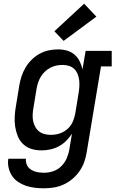

<svg xmlns="http://www.w3.org/2000/svg" viewBox="-20 -805 640 1038"><path d="M218 213Q193 213 168 210Q143 207 120.5 199.5Q98 192 78 178.5Q58 165 45 145.5Q32 126 26.5 101.5Q21 77 25 53H120Q119 65 122 77Q125 89 132 98Q139 107 149 113Q159 119 170 122.5Q181 126 193.5 127.5Q206 129 218 129Q243 129 268 120.5Q293 112 311.5 93.5Q330 75 340.5 51Q351 27 355 2L369 -82Q355 -61 337 -43Q319 -25 297 -13.5Q275 -2 251 3Q227 8 204 8Q175 8 149.5 0Q124 -8 105 -26Q86 -44 76 -69Q66 -94 62 -120.5Q58 -147 59.5 -175Q61 -203 66 -231L84 -341Q88 -366 96 -391Q104 -416 117.5 -439Q131 -462 150.5 -481.5Q170 -501 193.5 -514Q217 -527 242.5 -532.5Q268 -538 294 -538Q319 -538 342 -531.5Q365 -525 382.5 -510Q400 -495 410.5 -474Q421 -453 426 -430L443 -530H584V-446H526L449 16Q445 43 436 69Q427 95 411 118.5Q395 142 373 161Q351 180 325 192Q299 204 272 208.5Q245 213 218 213ZM255 -76Q271 -76 286.5 -79Q302 -82 316.5 -89Q331 -96 344 -107Q357 -118 365.5 -132Q374 -146 379 -161.5Q384 -177 387 -192L405 -302Q408 -320 409 -337.5Q410 -355 408 -372Q406 -389 399.5 -405Q393 -421 381 -432.5Q369 -444 352.5 -449Q336 -454 318 -454Q301 -454 284.5 -450.5Q268 -447 252.5 -439Q237 -431 223.5 -418.5Q210 -406 201 -391Q192 -376 186.5 -360Q181 -344 178 -327L160 -217Q157 -200 156.5 -182.5Q156 -165 159.5 -149Q163 -133 171 -118.5Q179 -104 192 -94Q205 -84 221.5 -80Q238 -76 255 -76ZM324 -584 274 -636 435 -785 501 -715Z"/></svg>

Font: Iosevka Slab Medium Extended
Style: Italic
Weight: 500
Width: 7
Italic angle: -9°
Monospace: yes
Designer: Belleve Invis
Foundry: Belleve Invis
Version: Version 11.1.0; ttfautohint (v1.8.3)